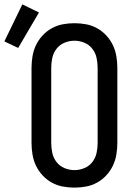

<svg xmlns="http://www.w3.org/2000/svg" viewBox="-90 -849 610 877"><path d="M250 8Q223 8 196.5 3Q170 -2 146.5 -15Q123 -28 104.5 -48Q86 -68 74.5 -92Q63 -116 58.5 -143Q54 -170 54 -196V-539Q54 -565 58.5 -592Q63 -619 74.5 -643Q86 -667 104.5 -687Q123 -707 146.5 -720Q170 -733 196.5 -738Q223 -743 250 -743Q277 -743 303.5 -738Q330 -733 353.5 -720Q377 -707 395.5 -687Q414 -667 425.5 -643Q437 -619 441.5 -592Q446 -565 446 -539V-196Q446 -170 441.5 -143Q437 -116 425.5 -92Q414 -68 395.5 -48Q377 -28 353.5 -15Q330 -2 303.5 3Q277 8 250 8ZM250 -72Q273 -72 295 -81Q317 -90 331.5 -108.5Q346 -127 351 -150Q356 -173 356 -196V-539Q356 -562 351 -585Q346 -608 331.5 -626.5Q317 -645 295 -654Q273 -663 250 -663Q227 -663 205 -654Q183 -645 168.5 -626.5Q154 -608 149 -585Q144 -562 144 -539V-196Q144 -173 149 -150Q154 -127 168.5 -108.5Q183 -90 205 -81Q227 -72 250 -72ZM-7 -630 -70 -660 12 -829 88 -792Z"/></svg>

Font: Iosevka SS04 Medium
Style: Regular
Weight: 500
Monospace: yes
Designer: Belleve Invis
Foundry: Belleve Invis
Version: Version 19.0.0; ttfautohint (v1.8.4)